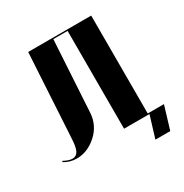

<svg xmlns="http://www.w3.org/2000/svg" viewBox="-144 -608 795 831"><g transform="rotate(-30 253.0 -193.0)"><path d="M0 -7.8 2 -13.2Q27.8 1 45.9 1Q64.9 1 74.5 -16.8Q84 -34.7 85.9 -80.1L109.9 -495.1H424.8V-5.9H505.9L471.2 108.9H397L430.2 0H303.2V-488.8H231.9L210.9 -133.8Q207.5 -72.3 161.9 -31.2Q116.2 9.8 63 9.8Q28.8 9.8 0 -7.8Z"/></g></svg>

Font: Moniqa Black Display
Style: Regular
Weight: 900
Designer: Rajesh Rajput
Foundry: Rajesh Rajput
Version: Version 1.000